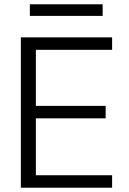

<svg xmlns="http://www.w3.org/2000/svg" viewBox="-20 -874 601 894"><path d="M77 0V-700H502V-642H147V-381H472V-323H147V-58H502V0ZM119 -800V-854H458V-800Z"/></svg>

Font: DM Sans 18pt Light
Style: Regular
Weight: 300
Designer: Colophon Foundry, Jonny Pinhorn
Foundry: Colophon Foundry
Version: Version 4.004;gftools[0.9.30]